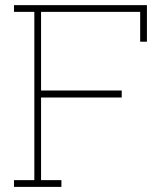

<svg xmlns="http://www.w3.org/2000/svg" viewBox="-20 -731 648 751"><path d="M220.2 -26.4V0H34.7V-26.4H114.3V-684.6H34.7V-710.9H554.7V-567.9H528.3V-684.6H140.6V-377H456.1V-349.6H140.6V-26.4Z"/></svg>

Font: Hanuman Thin
Style: Regular
Weight: 100
Designer: Danh Hong
Version: Version 8.002; ttfautohint (v1.8.3)